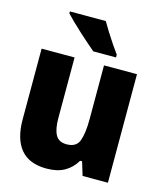

<svg xmlns="http://www.w3.org/2000/svg" viewBox="-115 -850 794 945"><g transform="rotate(15 281.5 -377.5)"><path d="M211 11Q123 11 79.5 -41Q36 -93 36 -193V-553H204V-244Q204 -188 220 -159Q236 -130 276 -130Q326 -130 340 -169Q354 -208 354 -277V-553H522V0H393L372 -69H362Q339 -30 302.5 -9.5Q266 11 211 11ZM285 -606Q271 -618 248.5 -637.5Q226 -657 201.5 -679.5Q177 -702 156 -722.5Q135 -743 123 -756V-766H306Q318 -745 335.5 -717Q353 -689 371 -662.5Q389 -636 401 -620V-606Z"/></g></svg>

Font: Noto Sans Mono SemiCondensed Black
Style: Regular
Weight: 900
Width: 4
Designer: Monotype Design Team
Foundry: Monotype Imaging Inc.
Version: Version 2.014; ttfautohint (v1.8.4.7-5d5b)